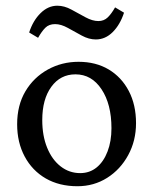

<svg xmlns="http://www.w3.org/2000/svg" viewBox="-20 -644 536 672"><path d="M251 7.8Q187.5 7.8 140.1 -19.5Q92.8 -46.9 66.4 -96.2Q40 -145.5 40 -209Q40 -275.4 68.8 -324.2Q97.7 -373 147 -400.4Q196.3 -427.7 254.9 -427.7Q315.4 -427.7 360.4 -400.9Q405.3 -374 430.7 -325.7Q456.1 -277.3 456.1 -212.9Q456.1 -151.4 428.7 -101.1Q401.4 -50.8 355 -21.5Q308.6 7.8 251 7.8ZM260.7 -38.1Q293.9 -38.1 318.4 -58.1Q342.8 -78.1 356.4 -113.8Q370.1 -149.4 370.1 -195.3Q370.1 -279.3 335.4 -331.5Q300.8 -383.8 244.1 -383.8Q191.4 -383.8 159.7 -340.3Q127.9 -296.9 127.9 -223.6Q127.9 -168.9 145 -127Q162.1 -85 192.4 -61.5Q222.7 -38.1 260.7 -38.1ZM382.8 -618.2 414.1 -599.6Q400.4 -557.6 374.5 -531.7Q348.6 -505.9 315.4 -505.9Q291 -505.9 266.1 -519.5Q241.2 -533.2 217.3 -546.4Q193.4 -559.6 172.9 -559.6Q151.4 -559.6 138.7 -546.9Q126 -534.2 113.3 -511.7L82 -530.3Q95.7 -572.3 122.1 -598.1Q148.4 -624 180.7 -624Q205.1 -624 230 -610.4Q254.9 -596.7 279.3 -583.5Q303.7 -570.3 324.2 -570.3Q343.8 -570.3 356.9 -583Q370.1 -595.7 382.8 -618.2Z"/></svg>

Font: Crimson Pro ExtraLight
Style: Regular
Weight: 400
Version: Version 1.002